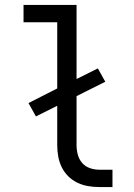

<svg xmlns="http://www.w3.org/2000/svg" viewBox="-20 -755 540 775"><path d="M434 0H380Q357 0 334.5 -4Q312 -8 291.5 -18Q271 -28 255 -44Q239 -60 229 -80.5Q219 -101 215 -123.5Q211 -146 211 -169V-328L125 -285L95 -339L211 -398V-665H75V-735H289V-436L375 -479L405 -425L289 -367V-169Q289 -150 294 -131Q299 -112 311.5 -97.5Q324 -83 342.5 -76.5Q361 -70 380 -70H434Z"/></svg>

Font: HulyMono
Style: Regular
Weight: 400
Monospace: yes
Designer: Belleve Invis
Foundry: Belleve Invis
Version: Version 33.2.5; ttfautohint (v1.8.4)